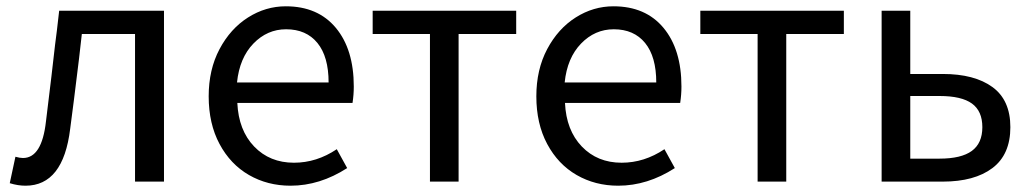

<svg xmlns="http://www.w3.org/2000/svg" viewBox="-20 -577 3277 610"><path d="M11 5 29 -79Q43 -75 53 -75Q113 -75 126 -191Q146 -353 155 -435Q160 -471 168 -543H501V0H409V-469H240L231 -390Q213 -242 203 -168Q181 13 61 13Q37 13 11 5Z M643 -271Q643 -356 677.5 -421Q712 -486 768 -521.5Q824 -557 888 -557Q990 -557 1047 -488.5Q1104 -420 1104 -302Q1104 -276 1100 -250H734Q738 -163 787.5 -111.5Q837 -60 914 -60Q986 -60 1050 -103L1083 -43Q996 13 903 13Q830 13 771 -21Q712 -55 677.5 -119.5Q643 -184 643 -271ZM889 -484Q829 -484 785 -438.5Q741 -393 733 -315H1024Q1024 -397 988.5 -440.5Q953 -484 889 -484Z M1346 -469H1164V-543H1620V-469H1437V0H1346Z M1684 -271Q1684 -356 1718.5 -421Q1753 -486 1809 -521.5Q1865 -557 1929 -557Q2031 -557 2088 -488.5Q2145 -420 2145 -302Q2145 -276 2141 -250H1775Q1779 -163 1828.5 -111.5Q1878 -60 1955 -60Q2027 -60 2091 -103L2124 -43Q2037 13 1944 13Q1871 13 1812 -21Q1753 -55 1718.5 -119.5Q1684 -184 1684 -271ZM1930 -484Q1870 -484 1826 -438.5Q1782 -393 1774 -315H2065Q2065 -397 2029.5 -440.5Q1994 -484 1930 -484Z M2387 -469H2205V-543H2661V-469H2478V0H2387Z M2872 -543V-342H2975Q3076 -342 3133 -300.5Q3190 -259 3190 -173Q3190 -86 3133 -43Q3076 0 2975 0H2781V-543ZM3101 -173Q3101 -224 3068 -248Q3035 -272 2965 -272H2872V-73H2965Q3034 -73 3067.5 -97.5Q3101 -122 3101 -173Z"/></svg>

Font: Noto Sans SC
Style: Regular
Weight: 400
Designer: Ryoko NISHIZUKA ____ (kana & ideographs); Paul D. Hunt (Latin, Greek & Cyrillic); Wenlong ZHANG ___ (bopomofo); Sandoll 
Foundry: Adobe Systems Incorporated
Version: Version 1.004